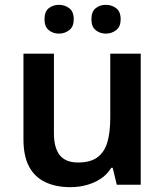

<svg xmlns="http://www.w3.org/2000/svg" viewBox="-20 -764 682 794"><path d="M562 -542V0H463L446 -70H440Q423 -42 396 -24.5Q369 -7 337 1.5Q305 10 271 10Q211 10 167 -11Q123 -32 100 -75.5Q77 -119 77 -188V-542H203V-213Q203 -153 227 -122.5Q251 -92 303 -92Q354 -92 383 -113.5Q412 -135 424 -176Q436 -217 436 -277V-542ZM164 -684Q164 -716 181.5 -730Q199 -744 224 -744Q248 -744 266.5 -730Q285 -716 285 -684Q285 -654 266.5 -639.5Q248 -625 224 -625Q199 -625 181.5 -639.5Q164 -654 164 -684ZM358 -684Q358 -716 375.5 -730Q393 -744 418 -744Q442 -744 460.5 -730Q479 -716 479 -684Q479 -654 460.5 -639.5Q442 -625 418 -625Q393 -625 375.5 -639.5Q358 -654 358 -684Z"/></svg>

Font: Noto Sans Hebrew SemiBold
Style: Regular
Weight: 600
Designer: Monotype Design Team
Foundry: Monotype Imaging Inc.
Version: Version 2.003